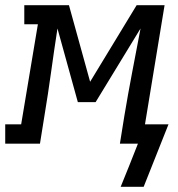

<svg xmlns="http://www.w3.org/2000/svg" viewBox="-62 -550 682 735"><path d="M488 165H400L432 86L466 0H397L414 -106Q428 -190 444 -273.5Q460 -357 476 -441L304 -159H236L158 -441Q145 -357 133.5 -273.5Q122 -190 108 -106L91 0H-42V-74H19L83 -457H31V-530H202L283 -237L461 -530H568L493 -74H583Z"/></svg>

Font: Iosevka Slab Extended
Style: Italic
Weight: 400
Width: 7
Italic angle: -9°
Monospace: yes
Designer: Belleve Invis
Foundry: Belleve Invis
Version: Version 11.1.0; ttfautohint (v1.8.3)